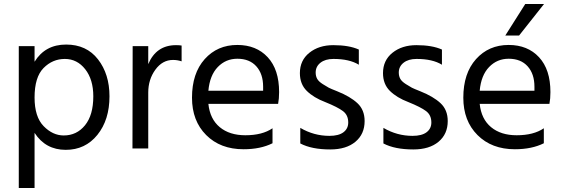

<svg xmlns="http://www.w3.org/2000/svg" viewBox="-20 -740 2822 961"><path d="M153 201H74V-509H153V-431Q206 -517 311 -517Q413 -517 470.5 -443Q528 -369 528 -258Q528 -140 467.5 -65Q407 10 309 10Q208 10 153 -75ZM153 -252Q153 -155 198.5 -108.5Q244 -62 299 -62Q364 -62 405.5 -113Q447 -164 447 -258Q447 -342 406.5 -393.5Q366 -445 304.5 -445Q243 -445 198 -399.5Q153 -354 153 -252Z M722 3H643L644 -509H722V-419Q762 -514 861 -514Q879 -514 889 -512V-433Q868 -440 846 -440Q793 -440 757.5 -391Q722 -342 722 -277Z M1344 -23Q1284 7 1199 7Q1083 7 1012 -64Q941 -135 941 -251Q941 -373 1004.5 -444Q1068 -515 1168 -515Q1263 -515 1320 -453.5Q1377 -392 1377 -279Q1377 -246 1372 -220H1023Q1031 -144 1080 -103.5Q1129 -63 1208 -63Q1293 -63 1344 -98ZM1168 -446Q1110 -446 1070 -404.5Q1030 -363 1023 -286H1297V-306Q1297 -370 1263 -408Q1229 -446 1168 -446Z M1805 -134Q1805 -69 1759 -30.5Q1713 8 1633 8Q1540 8 1483 -22V-100Q1551 -60 1629 -60Q1675 -60 1699 -78Q1723 -96 1723 -127Q1723 -164 1696.5 -184Q1670 -204 1608 -229Q1550 -251 1515.5 -285Q1481 -319 1481 -374Q1481 -438 1528.5 -476Q1576 -514 1648 -514Q1727 -514 1776 -492V-416Q1729 -445 1649 -445Q1608 -445 1584 -426Q1560 -407 1560 -377Q1560 -359 1567.5 -345.5Q1575 -332 1595.5 -319Q1616 -306 1625.5 -301Q1635 -296 1668 -283Q1733 -257 1769 -223.5Q1805 -190 1805 -134Z M2221 -134Q2221 -69 2175 -30.5Q2129 8 2049 8Q1956 8 1899 -22V-100Q1967 -60 2045 -60Q2091 -60 2115 -78Q2139 -96 2139 -127Q2139 -164 2112.5 -184Q2086 -204 2024 -229Q1966 -251 1931.5 -285Q1897 -319 1897 -374Q1897 -438 1944.5 -476Q1992 -514 2064 -514Q2143 -514 2192 -492V-416Q2145 -445 2065 -445Q2024 -445 2000 -426Q1976 -407 1976 -377Q1976 -359 1983.5 -345.5Q1991 -332 2011.5 -319Q2032 -306 2041.5 -301Q2051 -296 2084 -283Q2149 -257 2185 -223.5Q2221 -190 2221 -134Z M2702 -23Q2642 7 2557 7Q2441 7 2370 -64Q2299 -135 2299 -251Q2299 -373 2362.5 -444Q2426 -515 2526 -515Q2621 -515 2678 -453.5Q2735 -392 2735 -279Q2735 -246 2730 -220H2381Q2389 -144 2438 -103.5Q2487 -63 2566 -63Q2651 -63 2702 -98ZM2526 -446Q2468 -446 2428 -404.5Q2388 -363 2381 -286H2655V-306Q2655 -370 2621 -408Q2587 -446 2526 -446ZM2578 -562H2509L2609 -720H2703Z"/></svg>

Font: Hind Siliguri Fixed
Style: Regular
Weight: 400
Designer: Jyotish Sonowal
Foundry: Indian Type Foundry
Version: Version 1.001;October 28, 2021;FontCreator 12.0.0.2565 64-bi